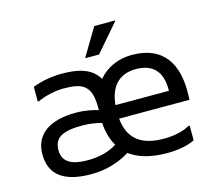

<svg xmlns="http://www.w3.org/2000/svg" viewBox="-108 -895 1169 1041"><g transform="rotate(-15 476.5 -374.0)"><path d="M620 -756V-760H504L413 -608V-604H489ZM660 -556C581 -556 515 -525 471 -472C431 -540 355 -556 266 -556C214 -556 150 -546 102 -526V-444H110C142 -460 202 -476 254 -476C358 -476 410 -456 410 -328V-315V-313C385 -321 339 -332 286 -332C142 -332 52 -276 52 -160C52 -44 130 12 282 12C371 12 445 -15 499 -49C548 -12 618 8 708 8C780 8 832 -6 864 -22V-104H856C828 -88 780 -72 712 -72C599 -72 516 -113 504 -240H899L900 -268C906 -440 836 -556 660 -556ZM804 -316H504C515 -436 583 -476 660 -476C756 -476 804 -424 804 -324ZM142 -160C142 -232 194 -256 302 -256C343 -256 381 -249 409 -241C413 -189 425 -145 447 -109C406 -83 353 -66 282 -66C194 -66 142 -92 142 -160Z"/></g></svg>

Font: Kufam Arabic Latin Roman Normal
Style: Regular
Weight: 400
Designer: Wael Morcos & Artur Schmal
Version: Version 1.200;PS 001.200;hotconv 1.0.88;makeotf.lib2.5.64775